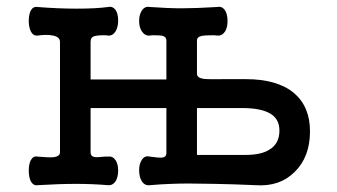

<svg xmlns="http://www.w3.org/2000/svg" viewBox="-20 -543 989 564"><path d="M533.2 -3.9Q566.4 -3.9 610.4 -2.9Q664.1 -2 731.4 1Q801.8 5.9 845.7 -38.1Q890.6 -82 890.6 -157.2Q890.6 -229.5 843.8 -269.5Q794.9 -310.5 702.1 -310.5H642.6Q590.8 -309.6 577.1 -311.5Q559.6 -314.5 558.6 -325.2V-328.1V-423.8Q558.6 -434.6 572.3 -437.5Q582 -439.5 608.4 -439.5L619.1 -438.5Q632.8 -437.5 641.6 -451.2Q648.4 -462.9 648.4 -481.4Q648.4 -500 641.6 -511.7Q632.8 -525.4 619.1 -522.5Q554.7 -518.6 513.7 -518.6Q473.6 -518.6 419.9 -522.5Q405.3 -525.4 396.5 -511.7Q388.7 -500 388.7 -481.4Q388.7 -462.9 396.5 -451.2Q405.3 -437.5 419.9 -438.5L428.7 -439.5Q452.1 -439.5 458 -437.5Q468.8 -434.6 468.8 -423.8V-309.6H246.1V-419.9Q246.1 -433.6 256.8 -436.5Q264.6 -439.5 289.1 -439.5L297.9 -438.5Q311.5 -437.5 320.3 -452.1Q327.1 -464.8 327.1 -482.4Q327.1 -501 320.3 -512.7Q311.5 -525.4 297.9 -522.5Q262.7 -517.6 205.1 -517.6Q150.4 -517.6 89.8 -522.5Q77.1 -524.4 70.3 -511.7Q64.5 -500 64.5 -481.4Q64.5 -463.9 70.3 -451.2Q77.1 -437.5 89.8 -438.5Q119.1 -442.4 135.7 -438.5Q156.2 -434.6 156.2 -419.9V-95.7Q156.2 -83 135.7 -81.1Q122.1 -80.1 89.8 -83Q78.1 -85.9 70.3 -72.3Q64.5 -60.5 64.5 -42Q64.5 -23.4 70.3 -10.7Q78.1 2.9 89.8 1Q155.3 -2.9 203.1 -2.9Q251 -2.9 297.9 1Q311.5 2 320.3 -11.7Q327.1 -24.4 327.1 -42Q327.1 -59.6 320.3 -71.3Q311.5 -85 297.9 -83H288.1Q263.7 -80.1 256.8 -82Q246.1 -84 246.1 -95.7V-225.6H468.8V-91.8Q467.8 -81.1 456.1 -80.1Q447.3 -79.1 419.9 -83Q405.3 -86.9 396.5 -73.2Q388.7 -61.5 388.7 -43Q388.7 -23.4 396.5 -10.7Q405.3 2.9 419.9 1Q454.1 -2 483.4 -2.9Q507.8 -3.9 533.2 -3.9ZM558.6 -87.9V-225.6H691.4Q747.1 -225.6 774.4 -209Q800.8 -193.4 800.8 -159.2Q800.8 -121.1 771.5 -103.5Q747.1 -87.9 701.2 -87.9Z"/></svg>

Font: Gungsuh
Style: Regular
Weight: 400
Version: Version 2.21